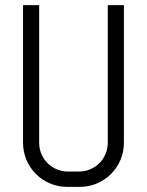

<svg xmlns="http://www.w3.org/2000/svg" viewBox="-20 -720 574 750"><path d="M464 -162V-700H401V-162C401 -100 351 -50 289 -50H245C183 -50 133 -100 133 -162V-700H70V-162C70 -67 147 10 242 10H292C387 10 464 -67 464 -162Z"/></svg>

Font: Abel
Style: Regular
Weight: 400
Designer: Matthew Desmond
Foundry: Matthew Desmond
Version: Version 1.002